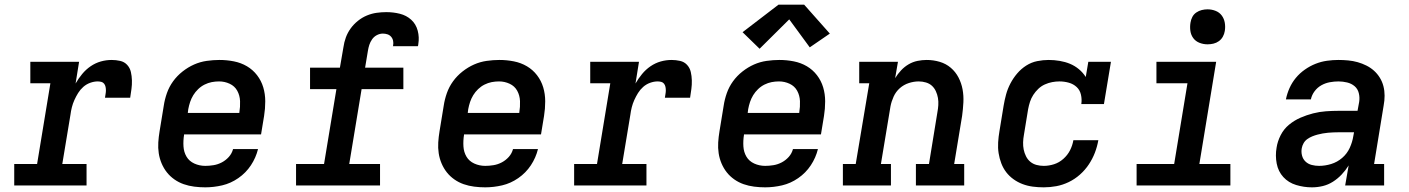

<svg xmlns="http://www.w3.org/2000/svg" viewBox="-20 -795 6040 823"><path d="M41 0V-92H139L196 -438H110V-530H319L304 -437Q316 -458 332 -477.5Q348 -497 368.5 -511Q389 -525 412 -531.5Q435 -538 459 -538Q477 -538 495 -534Q513 -530 525 -517Q537 -504 541 -486.5Q545 -469 545.5 -450.5Q546 -432 543.5 -413.5Q541 -395 538 -376H430Q431 -384 432.5 -392Q434 -400 434 -407.5Q434 -415 432.5 -422.5Q431 -430 426.5 -436Q422 -442 414.5 -444Q407 -446 399 -446Q383 -446 366.5 -440Q350 -434 337 -422.5Q324 -411 315 -396.5Q306 -382 299 -366.5Q292 -351 288 -335Q284 -319 282 -303L247 -92H351V0Z M860 8Q836 8 812.5 5Q789 2 767.5 -5.5Q746 -13 727.5 -26Q709 -39 695.5 -56Q682 -73 673 -94Q664 -115 660.5 -138Q657 -161 658.5 -184.5Q660 -208 664 -232L682 -342Q686 -369 695.5 -396Q705 -423 722 -446.5Q739 -470 762.5 -488.5Q786 -507 812 -518.5Q838 -530 866 -534Q894 -538 921 -538Q952 -538 982.5 -532Q1013 -526 1038.5 -511Q1064 -496 1082 -472.5Q1100 -449 1108.5 -420.5Q1117 -392 1117 -360.5Q1117 -329 1112 -298L1099 -219H769V-217Q765 -192 766.5 -167.5Q768 -143 779.5 -123.5Q791 -104 813 -94Q835 -84 860 -84Q877 -84 895.5 -87Q914 -90 931 -99Q948 -108 961 -122.5Q974 -137 979 -156H1086Q1077 -119 1055.5 -86.5Q1034 -54 1001.5 -31.5Q969 -9 932.5 -0.5Q896 8 860 8ZM785 -311H1006V-313Q1010 -337 1009 -361.5Q1008 -386 997 -406Q986 -426 964.5 -436Q943 -446 919 -446Q903 -446 887.5 -443Q872 -440 857 -432.5Q842 -425 829.5 -413Q817 -401 808.5 -387Q800 -373 795 -358Q790 -343 787 -327Z M1249 0V-92H1369L1422 -413H1309V-505H1437L1452 -592Q1455 -614 1462.5 -634.5Q1470 -655 1483 -673Q1496 -691 1514 -705.5Q1532 -720 1552.5 -728.5Q1573 -737 1594 -740Q1615 -743 1636 -743Q1666 -743 1694 -736Q1722 -729 1742.5 -710.5Q1763 -692 1770.5 -663.5Q1778 -635 1773 -606Q1773 -603 1772.5 -601Q1772 -599 1771 -597H1664Q1665 -598 1665 -598.5Q1665 -599 1665 -600Q1667 -610 1665 -620Q1663 -630 1656.5 -637.5Q1650 -645 1640.5 -648Q1631 -651 1621 -651Q1608 -651 1595.5 -644.5Q1583 -638 1575 -626.5Q1567 -615 1563 -602.5Q1559 -590 1557 -577L1545 -505H1709V-413H1530L1477 -92H1609V0Z M2060 8Q2036 8 2012.5 5Q1989 2 1967.5 -5.5Q1946 -13 1927.5 -26Q1909 -39 1895.5 -56Q1882 -73 1873 -94Q1864 -115 1860.5 -138Q1857 -161 1858.5 -184.5Q1860 -208 1864 -232L1882 -342Q1886 -369 1895.5 -396Q1905 -423 1922 -446.5Q1939 -470 1962.5 -488.5Q1986 -507 2012 -518.5Q2038 -530 2066 -534Q2094 -538 2121 -538Q2152 -538 2182.5 -532Q2213 -526 2238.5 -511Q2264 -496 2282 -472.5Q2300 -449 2308.5 -420.5Q2317 -392 2317 -360.5Q2317 -329 2312 -298L2299 -219H1969V-217Q1965 -192 1966.5 -167.5Q1968 -143 1979.5 -123.5Q1991 -104 2013 -94Q2035 -84 2060 -84Q2077 -84 2095.5 -87Q2114 -90 2131 -99Q2148 -108 2161 -122.5Q2174 -137 2179 -156H2286Q2277 -119 2255.5 -86.5Q2234 -54 2201.5 -31.5Q2169 -9 2132.5 -0.5Q2096 8 2060 8ZM1985 -311H2206V-313Q2210 -337 2209 -361.5Q2208 -386 2197 -406Q2186 -426 2164.5 -436Q2143 -446 2119 -446Q2103 -446 2087.5 -443Q2072 -440 2057 -432.5Q2042 -425 2029.5 -413Q2017 -401 2008.5 -387Q2000 -373 1995 -358Q1990 -343 1987 -327Z M2441 0V-92H2539L2596 -438H2510V-530H2719L2704 -437Q2716 -458 2732 -477.5Q2748 -497 2768.5 -511Q2789 -525 2812 -531.5Q2835 -538 2859 -538Q2877 -538 2895 -534Q2913 -530 2925 -517Q2937 -504 2941 -486.5Q2945 -469 2945.5 -450.5Q2946 -432 2943.5 -413.5Q2941 -395 2938 -376H2830Q2831 -384 2832.5 -392Q2834 -400 2834 -407.5Q2834 -415 2832.5 -422.5Q2831 -430 2826.5 -436Q2822 -442 2814.5 -444Q2807 -446 2799 -446Q2783 -446 2766.5 -440Q2750 -434 2737 -422.5Q2724 -411 2715 -396.5Q2706 -382 2699 -366.5Q2692 -351 2688 -335Q2684 -319 2682 -303L2647 -92H2751V0Z M3260 8Q3236 8 3212.5 5Q3189 2 3167.5 -5.5Q3146 -13 3127.5 -26Q3109 -39 3095.5 -56Q3082 -73 3073 -94Q3064 -115 3060.5 -138Q3057 -161 3058.5 -184.5Q3060 -208 3064 -232L3082 -342Q3086 -369 3095.5 -396Q3105 -423 3122 -446.5Q3139 -470 3162.5 -488.5Q3186 -507 3212 -518.5Q3238 -530 3266 -534Q3294 -538 3321 -538Q3352 -538 3382.5 -532Q3413 -526 3438.5 -511Q3464 -496 3482 -472.5Q3500 -449 3508.5 -420.5Q3517 -392 3517 -360.5Q3517 -329 3512 -298L3499 -219H3169V-217Q3165 -192 3166.5 -167.5Q3168 -143 3179.5 -123.5Q3191 -104 3213 -94Q3235 -84 3260 -84Q3277 -84 3295.5 -87Q3314 -90 3331 -99Q3348 -108 3361 -122.5Q3374 -137 3379 -156H3486Q3477 -119 3455.5 -86.5Q3434 -54 3401.5 -31.5Q3369 -9 3332.5 -0.5Q3296 8 3260 8ZM3185 -311H3406V-313Q3410 -337 3409 -361.5Q3408 -386 3397 -406Q3386 -426 3364.5 -436Q3343 -446 3319 -446Q3303 -446 3287.5 -443Q3272 -440 3257 -432.5Q3242 -425 3229.5 -413Q3217 -401 3208.5 -387Q3200 -373 3195 -358Q3190 -343 3187 -327ZM3236 -586 3163 -657 3317 -775H3427L3537 -651L3451 -592L3363 -712Z M3593 0V-92H3648L3706 -438H3663V-530H3829L3817 -460Q3828 -478 3842.5 -493.5Q3857 -509 3875 -519.5Q3893 -530 3913 -534Q3933 -538 3952 -538Q3981 -538 4008 -530Q4035 -522 4055.5 -504.5Q4076 -487 4088.5 -463Q4101 -439 4106 -412Q4111 -385 4109.5 -356Q4108 -327 4104 -298L4070 -92H4113V0H3906V-92H3962L3998 -313Q4001 -329 4002 -344.5Q4003 -360 4000.5 -375Q3998 -390 3991.5 -404Q3985 -418 3974.5 -427.5Q3964 -437 3949 -441.5Q3934 -446 3918 -446Q3897 -446 3875.5 -439Q3854 -432 3837 -417Q3820 -402 3810.5 -381Q3801 -360 3797 -339L3756 -92H3799V0Z M4454 8Q4430 8 4407 5Q4384 2 4363 -6Q4342 -14 4324 -27Q4306 -40 4293 -57Q4280 -74 4272 -95Q4264 -116 4260.5 -138.5Q4257 -161 4258.5 -185Q4260 -209 4264 -232L4282 -342Q4286 -366 4292.5 -390Q4299 -414 4311 -437Q4323 -460 4340 -480Q4357 -500 4379 -514Q4401 -528 4426 -533Q4451 -538 4475 -538Q4499 -538 4522.5 -534Q4546 -530 4566.5 -521.5Q4587 -513 4604.5 -498.5Q4622 -484 4634 -465L4645 -530H4742L4712 -349H4615Q4618 -369 4613.5 -389Q4609 -409 4595 -422Q4581 -435 4561.5 -440.5Q4542 -446 4521 -446Q4506 -446 4490 -443Q4474 -440 4458.5 -433Q4443 -426 4430.5 -414Q4418 -402 4409 -388Q4400 -374 4395 -358.5Q4390 -343 4387 -327L4369 -217Q4366 -201 4365.5 -185Q4365 -169 4368 -154Q4371 -139 4378 -125Q4385 -111 4396.5 -101.5Q4408 -92 4423 -88Q4438 -84 4454 -84Q4476 -84 4498 -91Q4520 -98 4538 -114Q4556 -130 4566.5 -150.5Q4577 -171 4581 -194H4688Q4683 -166 4673 -140Q4663 -114 4647 -90Q4631 -66 4609 -46.5Q4587 -27 4561 -14.5Q4535 -2 4508 3Q4481 8 4454 8Z M4852 0V-92H5013L5070 -438H4937V-530H5193L5121 -92H5254V0ZM5156 -605Q5138 -605 5121.5 -611.5Q5105 -618 5095 -631.5Q5085 -645 5082.5 -662.5Q5080 -680 5083 -698Q5085 -711 5091 -722.5Q5097 -734 5108 -741.5Q5119 -749 5131.5 -752Q5144 -755 5156 -755Q5174 -755 5190.5 -748.5Q5207 -742 5217 -728.5Q5227 -715 5230 -697.5Q5233 -680 5230 -662Q5228 -649 5221.5 -637.5Q5215 -626 5204.5 -618.5Q5194 -611 5181.5 -608Q5169 -605 5156 -605Z M5603 8Q5569 8 5536 -2Q5503 -12 5481 -36Q5459 -60 5452.5 -94Q5446 -128 5452 -162Q5456 -189 5469.5 -215.5Q5483 -242 5505.5 -260.5Q5528 -279 5554.5 -290.5Q5581 -302 5608.5 -309Q5636 -316 5663.5 -318Q5691 -320 5718 -320H5799L5806 -358Q5809 -377 5804.5 -395.5Q5800 -414 5786.5 -425.5Q5773 -437 5754.5 -441.5Q5736 -446 5717 -446Q5699 -446 5680 -442.5Q5661 -439 5644 -429.5Q5627 -420 5615 -404Q5603 -388 5599 -369H5492Q5497 -394 5507.5 -417.5Q5518 -441 5534.5 -461Q5551 -481 5573 -496.5Q5595 -512 5619 -521.5Q5643 -531 5668 -534.5Q5693 -538 5717 -538Q5738 -538 5759 -536Q5780 -534 5799.5 -528.5Q5819 -523 5837 -514Q5855 -505 5869.5 -492Q5884 -479 5894.5 -462Q5905 -445 5910 -425.5Q5915 -406 5915 -385Q5915 -364 5911 -343L5870 -92H5913V0H5746L5761 -86Q5748 -65 5731 -47Q5714 -29 5693.5 -16Q5673 -3 5650 2.5Q5627 8 5604 8Q5604 8 5604 8Q5604 8 5603 8ZM5634 -84Q5660 -84 5686 -92Q5712 -100 5733 -118Q5754 -136 5765.5 -161Q5777 -186 5781 -212L5784 -228H5718Q5706 -228 5695 -227.5Q5684 -227 5672.5 -226Q5661 -225 5650 -223Q5639 -221 5627.5 -218Q5616 -215 5605 -210.5Q5594 -206 5584 -199Q5574 -192 5568 -181.5Q5562 -171 5560 -160Q5557 -144 5561 -128.5Q5565 -113 5576 -102.5Q5587 -92 5602.5 -88Q5618 -84 5634 -84Z"/></svg>

Font: Iosevka Slab SmBdExObl
Style: Regular
Weight: 600
Width: 7
Italic angle: -9°
Monospace: yes
Designer: Belleve Invis
Foundry: Belleve Invis
Version: Version 11.1.0; ttfautohint (v1.8.3)